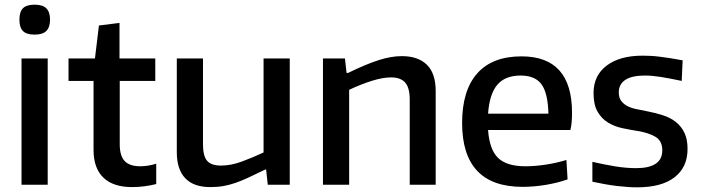

<svg xmlns="http://www.w3.org/2000/svg" viewBox="-20 -790 2999 821"><path d="M72 -540H184V0H72ZM178.5 -658Q163 -642 128 -642Q93 -642 78 -657.5Q63 -673 63 -706Q63 -739 78 -754.5Q93 -770 128 -770Q163 -770 178.5 -754Q194 -738 194 -706Q194 -674 178.5 -658Z M545 10Q464 10 422 -30.5Q380 -71 380 -149V-444H273V-540H386L403 -681L491 -692V-540H644V-444H492V-173Q492 -124 513 -101.5Q534 -79 580 -79Q594 -79 611.5 -81.5Q629 -84 648 -90V-3Q625 3 598 6.5Q571 10 545 10Z M879 10Q808 10 772 -28Q736 -66 736 -139V-540H848V-173Q848 -123 865.5 -102.5Q883 -82 925 -82Q968 -82 1015 -99.5Q1062 -117 1107 -138V-540H1219V0H1125L1118 -65H1114Q1073 -45 1043 -31Q1013 -17 987 -8Q961 1 935.5 5.5Q910 10 879 10Z M1361 -540H1455L1462 -478H1468Q1546 -516 1599.5 -533Q1653 -550 1698 -550Q1768 -550 1805.5 -513Q1843 -476 1843 -401V0H1732V-364Q1732 -415 1712.5 -437Q1693 -459 1652 -459Q1617 -459 1570.5 -444.5Q1524 -430 1473 -406V0H1361Z M2206 -467Q2140 -467 2106.5 -427.5Q2073 -388 2067 -304H2325Q2323 -392 2295.5 -429.5Q2268 -467 2206 -467ZM2215 9Q2085 9 2020.5 -59.5Q1956 -128 1956 -264Q1956 -403 2020.5 -476Q2085 -549 2210 -549Q2426 -549 2426 -308Q2426 -261 2419 -234H2067Q2073 -150 2110 -114.5Q2147 -79 2227 -79Q2267 -79 2313.5 -86Q2360 -93 2402 -106L2407 -23Q2365 -8 2314 0.5Q2263 9 2215 9Z M2705 11Q2667 11 2620 5.5Q2573 0 2513 -13V-98Q2565 -86 2611.5 -78.5Q2658 -71 2700 -71Q2812 -71 2812 -147Q2812 -187 2783.5 -204.5Q2755 -222 2706 -230Q2674 -235 2641 -242Q2608 -249 2580.5 -265.5Q2553 -282 2535.5 -312Q2518 -342 2518 -392Q2518 -467 2574 -509.5Q2630 -552 2728 -552Q2746 -552 2763.5 -551Q2781 -550 2801 -547.5Q2821 -545 2844.5 -541.5Q2868 -538 2899 -532L2895 -444Q2843 -455 2805.5 -461Q2768 -467 2738 -467Q2682 -467 2654 -448.5Q2626 -430 2626 -395Q2626 -374 2635 -360.5Q2644 -347 2660 -338Q2676 -329 2698.5 -324Q2721 -319 2748 -314Q2785 -307 2816.5 -296.5Q2848 -286 2871 -267.5Q2894 -249 2907 -221.5Q2920 -194 2920 -153Q2920 -75 2864.5 -32Q2809 11 2705 11Z"/></svg>

Font: EncodeSans
Style: Medium
Weight: 500
Designer: Pablo Impallari, Andres Torresi
Foundry: Pablo Impallari, Andres Torresi
Version: Version 1.000; ttfautohint (v1.4.1)